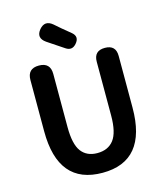

<svg xmlns="http://www.w3.org/2000/svg" viewBox="-141 -1088 1029 1205"><g transform="rotate(-15 373.5 -485.5)"><path d="M518.6 -320.3V-668.9Q518.6 -740.2 589.8 -740.2Q661.1 -740.2 661.1 -668.9V-333Q661.1 13.7 375 13.7Q86.9 13.7 86.9 -333V-666Q86.9 -740.2 161.1 -740.2Q235.4 -740.2 235.4 -666V-320.3Q235.4 -209 271 -161.6Q306.6 -114.3 375 -114.3Q445.3 -114.3 481.9 -162.1Q518.6 -210 518.6 -320.3ZM316.4 -965.8Q355.5 -930.7 415 -882.8Q453.1 -850.6 418.9 -811.5Q388.7 -776.4 350.6 -801.8L244.1 -873Q190.4 -910.2 230.5 -959Q269.5 -1004.9 316.4 -965.8Z"/></g></svg>

Font: GenSenMaruGothic TW TTF Bold
Style: Regular
Weight: 700
Version: Version 1.301